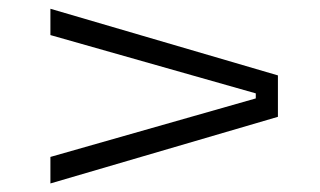

<svg xmlns="http://www.w3.org/2000/svg" viewBox="-20 -523 730 438"><path d="M563.5 -310 95 -443V-503L614 -351V-256.5L95 -104.5V-165L563.5 -298.5Z"/></svg>

Font: Anek Latin Expanded Light
Style: Regular
Weight: 300
Width: 7
Designer: Yesha Goshar
Foundry: Ek Type
Version: Version 1.003